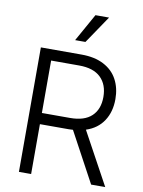

<svg xmlns="http://www.w3.org/2000/svg" viewBox="-100 -1006 800 1074"><g transform="rotate(10 300.0 -469.0)"><path d="M84 -707H315.4Q389.6 -707 441.4 -680.2Q493.2 -653.3 519 -605.2Q544.9 -557.1 544.9 -494.1Q544.9 -421.9 511 -370.4Q477.1 -318.8 412.1 -297.4L574.2 0H494.1L340.8 -284.2L316.4 -283.2H153.3V0H84ZM313.5 -346.7Q394.5 -346.7 435.5 -385.5Q476.6 -424.3 476.6 -494.1Q476.6 -564.5 435.3 -604.5Q394 -644.5 312.5 -644.5H153.3V-346.7ZM353.5 -937.5H430.7L324.2 -780.3H265.6Z"/></g></svg>

Font: Pretendard JP Light
Style: Regular
Weight: 300
Designer: Base glyphs from Inter by Rasmus Andersson; Hangeul glyphs from Noto Sans CJK(Source Han Sans) by Jang Soo-young and Kan
Foundry: Kil Hyung-jin
Version: Version 1.309